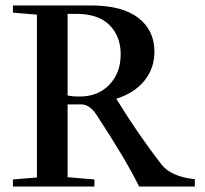

<svg xmlns="http://www.w3.org/2000/svg" viewBox="-20 -683 752 703"><path d="M27.3 0V-25.9L115.2 -33.2V-629.4L27.3 -636.7V-663.1H115.2H312.5Q427.7 -663.1 486.6 -617.4Q545.4 -571.8 545.4 -494.1Q545.4 -432.1 508.5 -387.2Q471.7 -342.3 405.8 -321.3Q485.4 -191.9 569.8 -82.5Q605 -36.1 693.4 -26.9V0H489.3Q443.4 -94.7 333 -263.2Q308.1 -300.8 277.3 -300.8H227.5V-34.2L325.7 -25.9V0ZM227.5 -632.3V-333.5Q243.2 -329.6 272.5 -329.6Q338.4 -329.6 380.1 -372.6Q421.9 -415.5 421.9 -484.4Q421.9 -549.8 381.1 -591.1Q340.3 -632.3 259.3 -632.3Z"/></svg>

Font: Elstob Medium
Style: Regular
Weight: 500
Designer: Peter S. Baker
Version: Version 1.015